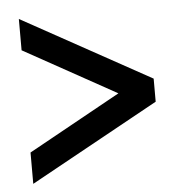

<svg xmlns="http://www.w3.org/2000/svg" viewBox="-43 -540 530 580"><g transform="rotate(-5 222.5 -250.0)"><path d="M35 0V-95L315 -250L35 -405V-500L425 -285V-215Z"/></g></svg>

Font: Scada
Style: Regular
Weight: 400
Designer: Jovanny Lemonad
Foundry: Jovanny Lemonad
Version: Version 4.100;PS 004.100;hotconv 1.0.88;makeotf.lib2.5.64775